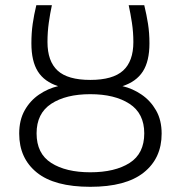

<svg xmlns="http://www.w3.org/2000/svg" viewBox="-20 -713 696 740"><path d="M328 7Q190 7 122 -48Q54 -103 54 -198Q54 -250 75 -287.5Q96 -325 130.5 -348.5Q165 -372 204 -381Q151 -398 126 -437.5Q101 -477 101 -546Q101 -586 106 -621Q111 -656 120 -693H180Q173 -661 168 -625Q163 -589 163 -551Q163 -477 202 -441Q241 -405 328 -405Q415 -405 454.5 -441Q494 -477 494 -551Q494 -589 488.5 -625Q483 -661 476 -693H536Q545 -656 550.5 -621Q556 -586 556 -546Q556 -477 530.5 -437.5Q505 -398 452 -381Q491 -372 525.5 -348.5Q560 -325 581.5 -287.5Q603 -250 603 -198Q603 -103 534 -48Q465 7 328 7ZM328 -49Q423 -49 479.5 -85Q536 -121 536 -199Q536 -276 479 -313Q422 -350 328 -350Q234 -350 177.5 -313Q121 -276 121 -199Q121 -121 177.5 -85Q234 -49 328 -49Z"/></svg>

Font: Ubuntu Sans Light
Style: Regular
Weight: 300
Designer: Dalton Maag Ltd
Foundry: Dalton Maag Ltd
Version: Version 1.006; ttfautohint (v1.8.4.7-5d5b)